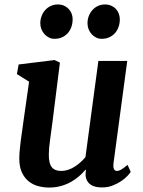

<svg xmlns="http://www.w3.org/2000/svg" viewBox="-20 -840 649 870"><path d="M440.4 -664.1Q427.2 -664.1 415.5 -669.9Q403.8 -675.8 395 -685.5Q386.2 -695.3 381.3 -708Q376.5 -720.7 376.5 -734.4Q376.5 -752 382.3 -767.3Q388.2 -782.7 398.7 -794.4Q409.2 -806.2 423.8 -813Q438.5 -819.8 456.1 -819.8Q471.7 -819.8 484.1 -814.2Q496.6 -808.6 505.4 -799.1Q514.2 -789.6 518.6 -777.3Q522.9 -765.1 522.9 -752Q522.9 -734.4 517.3 -718.3Q511.7 -702.1 501.2 -690.2Q490.7 -678.2 475.3 -671.1Q460 -664.1 440.4 -664.1ZM226.6 -664.1Q213.4 -664.1 201.7 -669.9Q189.9 -675.8 181.2 -685.5Q172.4 -695.3 167.5 -708Q162.6 -720.7 162.6 -734.4Q162.6 -752 168.5 -767.3Q174.3 -782.7 184.8 -794.4Q195.3 -806.2 210 -813Q224.6 -819.8 242.2 -819.8Q257.8 -819.8 270.3 -814.2Q282.7 -808.6 291.5 -799.1Q300.3 -789.6 304.9 -777.3Q309.6 -765.1 309.1 -752Q309.1 -734.4 303.5 -718.3Q297.9 -702.1 287.4 -690.2Q276.9 -678.2 261.5 -671.1Q246.1 -664.1 226.6 -664.1ZM67.4 -119.1Q67.4 -135.7 69.1 -156.5Q70.8 -177.2 73.7 -199.7Q76.7 -222.2 80.1 -245.6Q83.5 -269 86.4 -291.5L111.8 -469.7L56.6 -504.4L64.5 -547.9L227.1 -567.9L251.5 -556.2L217.8 -287.6Q212.4 -243.7 206.8 -205.3Q201.2 -167 201.2 -138.7Q201.2 -117.7 204.8 -103.5Q208.5 -89.4 215.8 -81.1Q223.1 -72.8 233.6 -69.1Q244.1 -65.4 257.8 -65.4Q273.4 -65.4 288.8 -70.6Q304.2 -75.7 318.1 -84.5Q332 -93.3 344.5 -104.5Q356.9 -115.7 367.2 -127.9L425.8 -564H556.6L494.6 -102.5Q489.7 -65.4 510.3 -65.4Q514.2 -65.4 518.3 -66.7Q522.5 -67.9 527.8 -70.8Q533.2 -73.7 540.5 -79.1Q547.9 -84.5 558.1 -92.8L572.3 -61Q568.8 -55.2 558.1 -43.5Q547.4 -31.7 530.3 -20Q513.2 -8.3 491 0.5Q468.8 9.3 442.9 9.3Q398.9 9.3 380.9 -12.2Q362.8 -33.7 369.6 -68.4L367.7 -71.3Q355 -56.2 338.6 -41.7Q322.3 -27.3 302 -15.9Q281.7 -4.4 256.8 2.7Q231.9 9.8 202.1 9.8Q177.2 9.8 153.3 3.4Q129.4 -2.9 110.4 -18.1Q91.3 -33.2 79.6 -57.9Q67.9 -82.5 67.4 -119.1Z"/></svg>

Font: Merriweather Bold
Style: Italic
Weight: 700
Italic angle: -7°
Designer: Eben Sorkin ( eben@eyebytes.com )
Foundry: Eben Sorkin ( eben@eyebytes.com )
Version: Version 1.5; ttfautohint (v0.97) -l 13 -r 13 -G 200 -x 24 -f